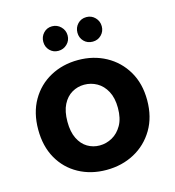

<svg xmlns="http://www.w3.org/2000/svg" viewBox="-104 -773 793 869"><g transform="rotate(-15 292.5 -339.0)"><path d="M218 -570Q194 -570 178 -586.5Q162 -603 162 -627Q162 -651 178 -668Q194 -685 218 -685Q242 -685 259 -668Q276 -651 276 -627Q276 -603 259 -586.5Q242 -570 218 -570ZM379 -570Q354 -570 338 -586.5Q322 -603 322 -627Q322 -651 338 -668Q354 -685 379 -685Q403 -685 419.5 -668Q436 -651 436 -627Q436 -603 419.5 -586.5Q403 -570 379 -570ZM289 7Q217 7 159.5 -24.5Q102 -56 69.5 -113.5Q37 -171 37 -249Q37 -328 70.5 -386Q104 -444 162 -475.5Q220 -507 292 -507Q364 -507 422 -475.5Q480 -444 514 -386.5Q548 -329 548 -251Q548 -172 513.5 -114Q479 -56 420.5 -24.5Q362 7 289 7ZM288 -108Q319 -108 347 -123.5Q375 -139 393 -170.5Q411 -202 411 -251Q411 -298 394 -329.5Q377 -361 349.5 -376.5Q322 -392 290 -392Q259 -392 232.5 -376.5Q206 -361 190 -329.5Q174 -298 174 -249Q174 -202 189.5 -170.5Q205 -139 231 -123.5Q257 -108 288 -108Z"/></g></svg>

Font: Albert Sans
Style: Bold
Weight: 700
Designer: Andreas Rasmussen
Foundry: a.Foundry
Version: Version 1.025